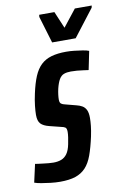

<svg xmlns="http://www.w3.org/2000/svg" viewBox="-101 -737 524 795"><g transform="rotate(-10 161.0 -340.0)"><path d="M87 8Q68 8 47 5.5Q26 3 8.5 0Q-9 -3 -20 -7L-3 -83Q1 -82 10 -81Q19 -80 30.5 -78.5Q42 -77 53 -76Q64 -75 73 -75Q92 -75 106.5 -80.5Q121 -86 131 -100Q141 -114 146 -139Q149 -153 151 -167Q153 -181 153 -190Q153 -205 147 -209Q141 -213 130 -215L82 -227Q58 -233 47 -244.5Q36 -256 36 -282Q36 -297 38.5 -320Q41 -343 47 -370Q56 -412 68 -440.5Q80 -469 98 -486Q116 -503 142 -510.5Q168 -518 204 -518Q221 -518 238.5 -516Q256 -514 272.5 -511.5Q289 -509 299 -505L283 -427Q274 -428 261 -430Q248 -432 234.5 -433Q221 -434 209 -434Q192 -434 180 -429.5Q168 -425 160 -411.5Q152 -398 146 -374Q143 -361 141.5 -349Q140 -337 140 -328Q140 -315 146 -310.5Q152 -306 162 -304L208 -292Q221 -289 231.5 -283Q242 -277 248 -265Q254 -253 254 -231Q254 -217 252 -198Q250 -179 245 -155Q235 -109 223.5 -77.5Q212 -46 194.5 -27.5Q177 -9 151.5 -0.5Q126 8 87 8ZM154 -566 120 -679 121 -688H185L215 -617L271 -688H342L340 -679L253 -566Z"/></g></svg>

Font: Saira UltraCondensed
Style: Bold Italic
Weight: 700
Width: 1
Italic angle: -12°
Designer: Hector Gatti with collaboration of the Omnibus-Type team
Foundry: Omnibus-Type
Version: Version 1.101